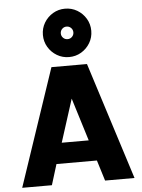

<svg xmlns="http://www.w3.org/2000/svg" viewBox="-64 -1045 807 1095"><g transform="rotate(-5 339.5 -498.0)"><path d="M18 0 244 -671H447.5L661 0H492.5L456 -118H224.5L188 0ZM265 -236.5H419.5L343.5 -482ZM350 -719.5Q312 -719.5 280.5 -738.2Q249 -757 230.2 -788.5Q211.5 -820 211.5 -858Q211.5 -896 230.2 -927.5Q249 -959 280.5 -977.8Q312 -996.5 350 -996.5Q388 -996.5 419.5 -977.8Q451 -959 469.8 -927.5Q488.5 -896 488.5 -858Q488.5 -820 469.8 -788.5Q451 -757 419.5 -738.2Q388 -719.5 350 -719.5ZM350 -822Q365 -822 375.5 -832.5Q386 -843 386 -858Q386 -873 375.5 -883.5Q365 -894 350 -894Q335 -894 324.5 -883.5Q314 -873 314 -858Q314 -843 324.5 -832.5Q335 -822 350 -822Z"/></g></svg>

Font: Karla ExtraBold
Style: Regular
Weight: 800
Designer: Jonathan Pinhorn
Version: Version 2.001